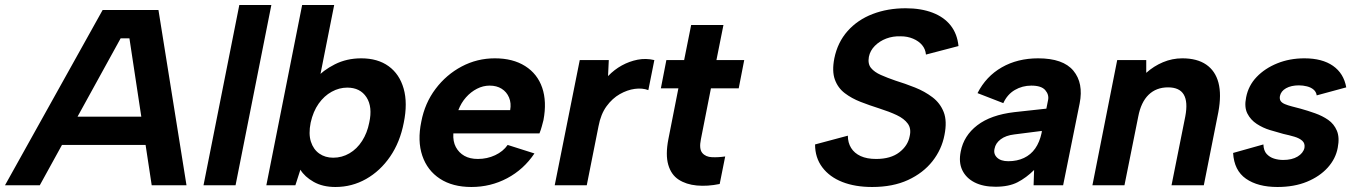

<svg xmlns="http://www.w3.org/2000/svg" viewBox="-63 -740 5421 767"><path d="M454 -587H419L96 0H-43L347 -700H570L682 0H543ZM163 -274H571L548 -161H141Z M893 -720H1021L878 0H750Z M1197 -425Q1227 -459 1274.5 -483Q1322 -507 1380 -507Q1446 -507 1489.5 -475.5Q1533 -444 1549.5 -386Q1566 -328 1550 -250Q1535 -172 1495.5 -114.5Q1456 -57 1399.5 -25Q1343 7 1277 7Q1226 7 1190 -13.5Q1154 -34 1137 -62L1117 0H1001L1144 -720H1272L1213 -423ZM1412 -250Q1426 -313 1401 -351.5Q1376 -390 1324 -390Q1292 -390 1262 -373.5Q1232 -357 1210 -326Q1188 -295 1178 -250Q1169 -205 1179 -174Q1189 -143 1212.5 -126.5Q1236 -110 1268 -110Q1303 -110 1333 -127.5Q1363 -145 1383.5 -177Q1404 -209 1412 -250Z M1820 7Q1745 7 1694.5 -26Q1644 -59 1624 -118Q1604 -177 1620 -254Q1634 -328 1677 -385Q1720 -442 1781.5 -474.5Q1843 -507 1914 -507Q1986 -507 2035 -476Q2084 -445 2103 -389.5Q2122 -334 2108 -260Q2105 -249 2101.5 -235.5Q2098 -222 2092 -207H1748Q1746 -175 1758 -152.5Q1770 -130 1792 -117.5Q1814 -105 1846 -105Q1883 -105 1915 -120Q1947 -135 1965 -161L2072 -127Q2029 -63 1963 -28Q1897 7 1820 7ZM1975 -300Q1980 -328 1970.5 -350.5Q1961 -373 1941 -385.5Q1921 -398 1893 -398Q1867 -398 1842.5 -385.5Q1818 -373 1798.5 -351Q1779 -329 1768 -300Z M2253 -500H2369L2366 -436Q2391 -462 2421 -478.5Q2451 -495 2484 -501.5Q2517 -508 2551 -500L2527 -380Q2503 -389 2473 -385Q2443 -381 2413 -364Q2383 -347 2360 -315.5Q2337 -284 2328 -236L2281 0H2153Z M2670 -500 2698 -640H2827L2799 -500H2910L2888 -387H2777L2737 -184Q2729 -145 2742.5 -129Q2756 -113 2781.5 -112Q2807 -111 2834 -115L2812 -5Q2763 5 2720.5 1Q2678 -3 2648 -22.5Q2618 -42 2606.5 -82Q2595 -122 2607 -184L2647 -387H2577L2599 -500Z M3324 -198Q3324 -170 3337 -149Q3350 -128 3375 -116.5Q3400 -105 3437 -105Q3495 -105 3529.5 -131.5Q3564 -158 3571 -196Q3578 -226 3563.5 -246Q3549 -266 3519.5 -280Q3490 -294 3449 -307Q3411 -319 3375 -333Q3339 -347 3311.5 -368Q3284 -389 3272 -422.5Q3260 -456 3270 -507Q3283 -571 3323 -616Q3363 -661 3423 -684Q3483 -707 3555 -707Q3616 -707 3662 -689.5Q3708 -672 3734.5 -638.5Q3761 -605 3766 -556L3636 -522Q3634 -544 3620.5 -560Q3607 -576 3584.5 -585.5Q3562 -595 3535 -595Q3504 -596 3477.5 -586Q3451 -576 3432 -557Q3413 -538 3408 -513Q3403 -485 3416.5 -468.5Q3430 -452 3456 -440.5Q3482 -429 3514 -418Q3553 -406 3592 -390.5Q3631 -375 3662 -351.5Q3693 -328 3707 -292Q3721 -256 3710 -201Q3699 -143 3662 -96Q3625 -49 3564.5 -21Q3504 7 3421 7Q3353 7 3302 -13Q3251 -33 3222 -71.5Q3193 -110 3193 -163Z M4066 0 4068 -61Q4037 -30 4002 -12Q3967 6 3914 6Q3864 6 3830 -11.5Q3796 -29 3781 -60.5Q3766 -92 3775 -135Q3787 -198 3841 -239.5Q3895 -281 3989 -292L4117 -306L4124 -341Q4128 -362 4112.5 -380Q4097 -398 4057 -398Q4021 -398 3991 -380.5Q3961 -363 3945 -328L3842 -368Q3876 -435 3939 -471Q4002 -507 4084 -507Q4184 -507 4225 -457.5Q4266 -408 4250 -327L4184 0ZM4099 -217 3989 -203Q3955 -199 3934.5 -183.5Q3914 -168 3910 -146Q3905 -125 3920 -110.5Q3935 -96 3965 -96Q4000 -96 4027.5 -109Q4055 -122 4072.5 -147Q4090 -172 4098 -209Z M4400 -500H4516V-449Q4546 -476 4583 -491.5Q4620 -507 4660 -507Q4719 -507 4755.5 -482Q4792 -457 4804.5 -409.5Q4817 -362 4804 -292L4746 0H4617L4672 -275Q4683 -333 4666 -362Q4649 -391 4603 -391Q4556 -391 4525.5 -361.5Q4495 -332 4484 -274L4429 0H4301Z M4984 -163Q4985 -138 4997 -125Q5009 -112 5026.5 -106.5Q5044 -101 5063 -101Q5098 -101 5120.5 -114.5Q5143 -128 5148 -149Q5151 -167 5139.5 -177.5Q5128 -188 5107.5 -194Q5087 -200 5064 -205Q5038 -212 5010 -220.5Q4982 -229 4957.5 -245Q4933 -261 4920 -286.5Q4907 -312 4915 -351Q4924 -398 4957 -432.5Q4990 -467 5039.5 -487Q5089 -507 5148 -507Q5219 -507 5262 -477Q5305 -447 5315 -391L5197 -359Q5195 -373 5184.5 -382Q5174 -391 5158 -395Q5142 -399 5126 -399Q5095 -399 5074.5 -387.5Q5054 -376 5050 -356Q5048 -344 5053 -336.5Q5058 -329 5070 -324Q5082 -319 5097.5 -315Q5113 -311 5132 -306Q5161 -298 5190.5 -287.5Q5220 -277 5243 -261Q5266 -245 5277.5 -218Q5289 -191 5281 -150Q5273 -106 5241 -70.5Q5209 -35 5158 -14Q5107 7 5040 7Q4962 7 4914.5 -26Q4867 -59 4863 -129Z"/></svg>

Font: Albert Sans
Style: Bold Italic
Weight: 700
Italic angle: -11.25°
Designer: Andreas Rasmussen
Foundry: a.Foundry
Version: Version 1.025